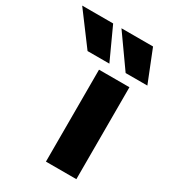

<svg xmlns="http://www.w3.org/2000/svg" viewBox="-351 -840 833 934"><g transform="rotate(30 65.5 -372.5)"><path d="M57.7 0V-516.4H228.5V0ZM-35.9 -567 -169.1 -745.5H4.8L86.6 -567ZM178 -567 51.5 -745.5H228.9L300 -567Z"/></g></svg>

Font: REM Medium
Style: Regular
Weight: 500
Designer: Octavio Pardo
Foundry: Ashler Design
Version: Version 1.005;gftools[0.9.28]